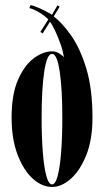

<svg xmlns="http://www.w3.org/2000/svg" viewBox="-20 -730 422 761"><path d="M186.5 11Q146 11 109.2 -22.5Q72.5 -56 49.2 -118Q26 -180 26 -264.5Q26 -355.5 51.2 -413.2Q76.5 -471 113.5 -498.8Q150.5 -526.5 186.5 -526.5Q202 -526.5 215.5 -517.8Q229 -509 233 -503.5Q230 -527 220 -555.2Q210 -583.5 198.5 -608Q187 -632.5 178 -643.5L149 -597.5L140 -603.5L171.5 -653Q160.5 -665 138.2 -679Q116 -693 96.5 -698L101 -710Q112 -708 133 -699Q154 -690 170.5 -680.5L186 -671.5L208 -709L216.5 -703.5L193 -665Q227 -639 262.5 -588.5Q298 -538 322.2 -458Q346.5 -378 346.5 -263.5Q346.5 -176.5 322 -115.2Q297.5 -54 260.8 -21.5Q224 11 186.5 11ZM186.5 1Q199.5 1 208.5 -32.5Q217.5 -66 222.2 -125.5Q227 -185 227 -263.5Q227 -378.5 216.5 -447.5Q206 -516.5 186.5 -516.5Q166 -516.5 155.5 -447.5Q145 -378.5 145 -263.5Q145 -185 149.8 -125.5Q154.5 -66 163.8 -32.5Q173 1 186.5 1Z"/></svg>

Font: Imbue 100pt
Style: Bold
Weight: 700
Designer: Tyler Finck
Foundry: Etcetera Type Company
Version: Version 1.102; ttfautohint (v1.8.3)